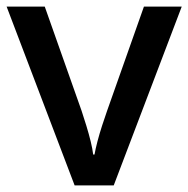

<svg xmlns="http://www.w3.org/2000/svg" viewBox="-20 -559 568 579"><path d="M205 0 0 -539H115L226 -225Q233 -204 240.5 -179.5Q248 -155 253.5 -132.5Q259 -110 261 -93H265Q268 -110 274 -133Q280 -156 288 -180.5Q296 -205 303 -225L414 -539H528L323 0Z"/></svg>

Font: Noto Sans Kawi Medium
Style: Regular
Weight: 500
Designer: Fadhl Haqq
Version: Version 1.000